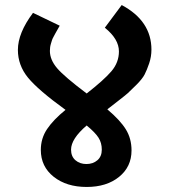

<svg xmlns="http://www.w3.org/2000/svg" viewBox="-20 -733 671 762"><path d="M581 -536Q581 -508 572 -481.5Q563 -455 554 -437.5Q545 -420 521 -396Q497 -372 487.5 -363.5Q478 -355 447 -331Q416 -307 411 -303Q409 -302 406 -299Q457 -256 479.5 -219.5Q502 -183 502 -136Q502 -71 452.5 -31Q403 9 324 9Q244 9 193 -31.5Q142 -72 142 -138Q142 -184 167 -221Q192 -258 240 -297Q131 -376 91 -425Q51 -474 51 -535Q51 -602 111 -682L217 -631Q215 -627 208.5 -616Q202 -605 200 -601Q198 -597 193 -588Q188 -579 186.5 -574Q185 -569 182.5 -561Q180 -553 179 -546Q178 -539 178 -531Q178 -496 206.5 -462.5Q235 -429 324 -362Q392 -415 422 -450Q452 -485 452 -529Q452 -578 396 -623L463 -713Q581 -650 581 -536ZM324 -235Q262 -182 262 -139Q262 -112 279.5 -97Q297 -82 323 -82Q349 -82 366.5 -97Q384 -112 384 -139Q384 -166 371 -186.5Q358 -207 324 -235Z"/></svg>

Font: FiraGO SemiBold
Style: Regular
Weight: 600
Designer: bBox Type
Foundry: bBox Type GmbH
Version: Version 1.001;PS 001.001;hotconv 1.0.88;makeotf.lib2.5.64775